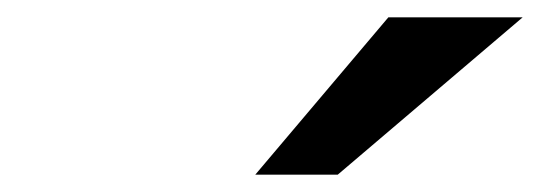

<svg xmlns="http://www.w3.org/2000/svg" viewBox="-20 -820 642 224"><path d="M277.8 -616.2H374L589.8 -799.8H433.1Z"/></svg>

Font: Hack
Style: Bold Oblique
Weight: 700
Italic angle: -12°
Monospace: yes
Designer: Christopher Simpkins
Foundry: Christopher Simpkins
Version: Version 2.010